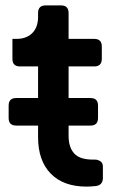

<svg xmlns="http://www.w3.org/2000/svg" viewBox="-20 -685 445 711"><path d="M300 6Q215 6 168 -42Q121 -90 121 -177V-439H54Q26 -439 26 -467V-541H41Q78 -541 99.5 -562.5Q121 -584 121 -623V-637Q121 -665 149 -665H206Q234 -665 234 -637V-541H329Q357 -541 357 -513V-467Q357 -439 329 -439H234V-182Q234 -140 254.5 -117Q275 -94 324 -94H332Q342 -94 351.5 -88Q361 -82 361 -68V-26Q361 1 334 4Q325 5 316 5.5Q307 6 300 6ZM40 -220Q12 -220 12 -248V-294Q12 -322 40 -322H315Q343 -322 343 -294V-248Q343 -220 315 -220Z"/></svg>

Font: Pitagon Sans Text SemiBold
Style: Regular
Weight: 600
Designer: Travis Tran
Foundry: Pitagon
Version: Version 1.001; ttfautohint (v1.8.4.7-5d5b);gftools[0.9.26]